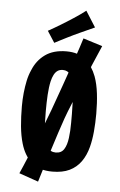

<svg xmlns="http://www.w3.org/2000/svg" viewBox="-55 -756 536 855"><g transform="rotate(5 213.5 -328.5)"><path d="M207 10Q147 10 113.5 -20.5Q80 -51 65 -103Q55 -137 51 -179Q47 -221 47 -268Q47 -299 50 -328Q53 -357 58.5 -383Q64 -409 74 -431Q92 -476 129 -502.5Q166 -529 224 -529Q278 -529 309.5 -501.5Q341 -474 358 -429Q370 -396 375 -354Q380 -312 380 -264Q380 -222 376.5 -184Q373 -146 365 -115Q355 -76 335 -48Q315 -20 284 -5Q253 10 207 10ZM215 -76Q240 -76 252 -95Q264 -114 268 -146Q270 -161 271 -178Q272 -195 272 -214Q272 -233 272 -253Q271 -289 270.5 -320.5Q270 -352 266 -376Q261 -409 249 -427Q237 -445 215 -445Q201 -445 191.5 -438.5Q182 -432 175.5 -419.5Q169 -407 165 -390Q162 -377 160 -361.5Q158 -346 157 -329Q156 -312 155.5 -293.5Q155 -275 155 -256Q155 -225 156 -198Q157 -171 161 -148Q166 -115 178.5 -95.5Q191 -76 215 -76ZM148 60 62 30Q76 -1 96 -49.5Q116 -98 138 -154Q160 -210 180 -264Q200 -319 221.5 -380Q243 -441 262.5 -497.5Q282 -554 294 -593L380 -566Q364 -529 344 -482.5Q324 -436 304.5 -388.5Q285 -341 268 -300Q251 -259 241 -231Q231 -203 219 -166Q207 -129 194 -88Q181 -47 169 -8.5Q157 30 148 60ZM166 -562 133 -613Q146 -620 159.5 -628Q173 -636 186.5 -644Q200 -652 214 -661Q228 -670 242 -679Q256 -688 269.5 -697.5Q283 -707 296 -717L341 -646Q325 -639 309 -631.5Q293 -624 278 -617.5Q263 -611 249 -604Q235 -597 220.5 -590Q206 -583 193 -576Q180 -569 166 -562Z"/></g></svg>

Font: Truculenta
Style: Bold
Weight: 700
Designer: Ivan Castro, Eva Sanz & Omnibus-Type Team
Foundry: Omnibus-Type
Version: Version 1.002